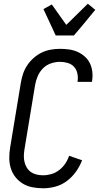

<svg xmlns="http://www.w3.org/2000/svg" viewBox="-20 -1006 540 1034"><path d="M212 8Q183 8 154.5 2.5Q126 -3 103 -17Q80 -31 63 -52.5Q46 -74 38 -100.5Q30 -127 30 -156Q30 -185 35 -214L92 -559Q96 -584 104 -608Q112 -632 126.5 -654Q141 -676 161.5 -694Q182 -712 205 -723Q228 -734 253 -738.5Q278 -743 303 -743Q328 -743 352.5 -739.5Q377 -736 398 -726.5Q419 -717 436.5 -701.5Q454 -686 464 -665.5Q474 -645 477 -620.5Q480 -596 476 -571L475 -565H397L398 -569Q401 -590 396.5 -611Q392 -632 378.5 -646.5Q365 -661 344.5 -667Q324 -673 302 -673Q279 -673 254 -664.5Q229 -656 211 -637.5Q193 -619 183 -595.5Q173 -572 169 -548L112 -203Q109 -185 108.5 -167.5Q108 -150 112 -133.5Q116 -117 124.5 -103Q133 -89 146.5 -79.5Q160 -70 177 -66Q194 -62 212 -62Q234 -62 256.5 -68.5Q279 -75 298.5 -90Q318 -105 331.5 -125Q345 -145 352 -167L422 -143Q410 -111 389.5 -82Q369 -53 340.5 -31.5Q312 -10 278.5 -1Q245 8 212 8ZM280 -815 214 -957 259 -982 337 -872 453 -986 493 -953 428 -874 378 -815Z"/></svg>

Font: Iosevka Curly
Style: Italic
Weight: 400
Italic angle: -9°
Monospace: yes
Designer: Belleve Invis
Foundry: Belleve Invis
Version: Version 22.1.2; ttfautohint (v1.8.4)